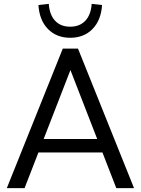

<svg xmlns="http://www.w3.org/2000/svg" viewBox="-20 -969 727 989"><path d="M303.5 -718.8H381.7L670.4 0H579L322.9 -659.4H362.7L106.6 0H15.1ZM152 -183.7V-253.1H533.6V-183.7ZM177.9 -943.2 231.3 -949.1Q235.2 -892.6 263.8 -862.1Q292.4 -831.5 341.4 -831.5Q390.5 -831.5 419.4 -862.1Q448.4 -892.6 452.3 -949.1L505.7 -943.2Q500.6 -864.4 456.4 -819.4Q412.1 -774.4 341.8 -774.4Q271.5 -774.4 227.2 -819.4Q183 -864.4 177.9 -943.2Z"/></svg>

Font: Min Sans VF VF
Style: Regular
Weight: 400
Designer: Jinseong-Kim, NotoSansCJK, Nunito
Foundry: Jinseong-Kim
Version: Version 1.420;Glyphs 3.1.2 (3151)